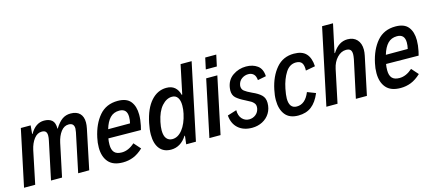

<svg xmlns="http://www.w3.org/2000/svg" viewBox="-53 -1179 3785 1679"><g transform="rotate(-15 1840.0 -339.5)"><path d="M115 -512H204L197 -435L201 -436Q250 -522 327 -522Q373 -522 398.5 -499.5Q424 -477 423 -422L427 -426Q459 -477 491.5 -499.5Q524 -522 567 -522Q621 -522 649.5 -493.5Q678 -465 678 -412Q678 -388 672 -359L597 0H497L571 -352Q575 -376 575 -384Q575 -434 526 -434Q485 -434 456 -396Q427 -358 414 -298L351 0H251L323 -340Q329 -367 329 -386Q329 -411 318 -422.5Q307 -434 283 -434Q242 -434 212.5 -395.5Q183 -357 170 -298L108 0H7Z M1145 -357Q1145 -312 1134 -260Q1129 -235 1125 -223L831 -226Q826 -200 826 -170Q826 -123 847 -100Q868 -77 914 -77Q974 -77 1031 -128L1085 -67Q1040 -25 995.5 -7.5Q951 10 901 10Q813 10 771 -38.5Q729 -87 729 -170Q729 -214 739 -258Q764 -376 826.5 -449Q889 -522 994 -522Q1074 -522 1109.5 -477.5Q1145 -433 1145 -357ZM850 -304H1048Q1055 -333 1055 -361Q1055 -436 985 -436Q934 -436 901.5 -402.5Q869 -369 850 -304Z M1709 -690 1563 0H1475L1484 -76L1479 -75Q1453 -33 1416.5 -11Q1380 11 1337 11Q1270 11 1234 -34Q1198 -79 1198 -161Q1198 -207 1210 -264Q1236 -390 1295 -456Q1354 -522 1434 -522Q1481 -522 1509.5 -497.5Q1538 -473 1549 -428L1554 -429L1609 -690ZM1522 -265Q1530 -301 1530 -337Q1530 -384 1512.5 -409Q1495 -434 1462 -434Q1412 -434 1369.5 -386.5Q1327 -339 1308 -248Q1299 -205 1299 -173Q1299 -123 1318.5 -99Q1338 -75 1371 -75Q1422 -75 1462.5 -126Q1503 -177 1522 -265Z M1832 -690H1932L1910 -588H1810ZM1793 -512H1894L1786 0H1685Z M1892 -149 1975 -175Q1975 -124 2001 -96Q2027 -68 2064 -68Q2098 -68 2124 -88.5Q2150 -109 2156 -144Q2157 -149 2157 -158Q2157 -177 2146 -190.5Q2135 -204 2121.5 -212Q2108 -220 2073 -238Q2022 -263 1995.5 -287Q1969 -311 1969 -354Q1969 -361 1971 -377Q1981 -448 2035 -485Q2089 -522 2155 -522Q2216 -522 2257.5 -492Q2299 -462 2302 -395L2226 -380Q2223 -418 2204.5 -435Q2186 -452 2157 -452Q2125 -452 2098 -433Q2071 -414 2064 -378Q2063 -374 2063 -367Q2063 -340 2083 -324Q2103 -308 2148 -287Q2201 -264 2228.5 -237.5Q2256 -211 2256 -166Q2256 -114 2231.5 -74Q2207 -34 2164.5 -12Q2122 10 2071 10Q1993 10 1945.5 -32Q1898 -74 1892 -149Z M2332 -169Q2332 -213 2343 -263Q2367 -378 2428.5 -450Q2490 -522 2588 -522Q2663 -522 2699 -483Q2735 -444 2739 -368L2653 -352Q2655 -399 2639.5 -421Q2624 -443 2586 -443Q2529 -443 2492.5 -386.5Q2456 -330 2439 -246Q2428 -191 2428 -159Q2428 -69 2496 -69Q2573 -69 2613 -168L2688 -139Q2656 -62 2608 -25.5Q2560 11 2489 11Q2409 11 2370.5 -38Q2332 -87 2332 -169Z M2890 -690H2989L2934 -434L2939 -435Q2993 -522 3074 -522Q3128 -522 3159 -488.5Q3190 -455 3190 -398Q3190 -374 3184 -345L3111 0H3011L3084 -340Q3089 -368 3089 -383Q3089 -412 3076.5 -424Q3064 -436 3038 -436Q2994 -436 2957.5 -398Q2921 -360 2908 -299L2845 0H2744Z M3659 -357Q3659 -312 3648 -260Q3643 -235 3639 -223L3345 -226Q3340 -200 3340 -170Q3340 -123 3361 -100Q3382 -77 3428 -77Q3488 -77 3545 -128L3599 -67Q3554 -25 3509.5 -7.5Q3465 10 3415 10Q3327 10 3285 -38.5Q3243 -87 3243 -170Q3243 -214 3253 -258Q3278 -376 3340.5 -449Q3403 -522 3508 -522Q3588 -522 3623.5 -477.5Q3659 -433 3659 -357ZM3364 -304H3562Q3569 -333 3569 -361Q3569 -436 3499 -436Q3448 -436 3415.5 -402.5Q3383 -369 3364 -304Z"/></g></svg>

Font: Decalotype Medium Italic
Style: Regular
Weight: 500
Italic angle: -12°
Designer: Alfredo Marco Pradil
Foundry: Alfredo Marco Pradil
Version: Version 1.0